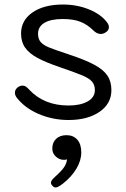

<svg xmlns="http://www.w3.org/2000/svg" viewBox="-20 -520 557 848"><path d="M53 -90Q46 -100 46 -110Q46 -120 51.5 -127.5Q57 -135 66 -139Q74 -142 79 -142Q88 -142 94.5 -137.5Q101 -133 110 -123Q175 -54 283 -54Q335 -54 367 -72Q399 -90 399 -122Q399 -145 386.5 -159.5Q374 -174 344.5 -186.5Q315 -199 248 -222Q183 -244 146 -264Q109 -284 91 -309.5Q73 -335 73 -372Q73 -430 123.5 -465Q174 -500 258 -500Q320 -500 373 -478.5Q426 -457 453 -421Q461 -410 461 -400Q461 -385 445 -376Q435 -370 425 -370Q408 -370 393 -385Q367 -411 336 -423.5Q305 -436 257 -436Q204 -436 176 -419Q148 -402 148 -371Q148 -348 159.5 -334.5Q171 -321 196.5 -310.5Q222 -300 286 -279Q358 -255 397.5 -233.5Q437 -212 454.5 -186Q472 -160 472 -122Q472 -62 419.5 -26Q367 10 283 10Q213 10 151 -16.5Q89 -43 53 -90ZM205 287Q205 277 221 263Q247 240 260.5 222Q274 204 276 184Q268 186 263 186Q242 186 226.5 171.5Q211 157 211 136Q211 109 228 93Q245 77 274 77Q304 77 321.5 97Q339 117 339 153Q339 189 317.5 225Q296 261 258 291Q236 308 226 308Q218 308 212 301Q205 294 205 287Z"/></svg>

Font: Kodchasan
Style: Regular
Weight: 400
Version: Version 1.000; ttfautohint (v1.6)